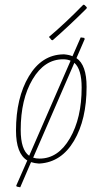

<svg xmlns="http://www.w3.org/2000/svg" viewBox="-20 -689 436 816"><path d="M334 -669 339 -668 349 -658 348 -653Q279 -584 204 -518L199 -519L188 -532Q257 -590 334 -669ZM248 -458H253Q275 -456 288 -450L323 -530L338 -528L340 -523L305 -442Q348 -413 348 -320Q348 -181 294.5 -90.5Q241 0 149 6H144Q127 5 112 0L66 107L51 104L49 100L96 -7Q48 -36 48 -134Q48 -273 102.5 -364.5Q157 -456 248 -458ZM248 -437Q169 -437 118.5 -352Q68 -267 68 -137Q68 -52 104 -27L280 -431Q267 -437 248 -437ZM327 -317Q327 -395 296 -422L121 -19Q132 -15 148 -15Q227 -15 277 -101Q327 -187 327 -317Z"/></svg>

Font: Alegreya Sans SC Thin
Style: Italic
Weight: 100
Italic angle: -7°
Designer: Juan Pablo del Peral
Foundry: Huerta Tipografica
Version: Version 2.007